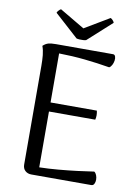

<svg xmlns="http://www.w3.org/2000/svg" viewBox="-95 -940 727 1003"><g transform="rotate(10 268.5 -438.5)"><path d="M143 0Q123 0 110 -12Q97 -24 97 -45L96 -569Q96 -599 93.5 -624.5Q91 -650 83 -672Q97 -685 111.5 -689Q126 -693 152 -693H454Q463 -693 466.5 -683.5Q470 -674 468 -661Q466 -648 460 -637Q454 -626 446 -622Q381 -633 314 -640Q247 -647 176 -648L177 -44Q225 -45 276.5 -49.5Q328 -54 376.5 -60Q425 -66 464 -72Q472 -67 476.5 -55.5Q481 -44 481 -31.5Q481 -19 476 -9.5Q471 0 461 0ZM161 -340V-388H422Q425 -376 425 -363.5Q425 -351 422 -340ZM303 -741Q297 -739 287.5 -738.5Q278 -738 268 -738.5Q258 -739 252 -741L126 -855Q127 -860 134 -867.5Q141 -875 146 -877L278 -799L409 -877Q415 -875 421.5 -867.5Q428 -860 429 -855Z"/></g></svg>

Font: Arima
Style: Regular
Weight: 400
Designer: Joana Correia and Natanael Gama
Foundry: NDISCOVER
Version: Version 1.101;gftools[0.9.23]